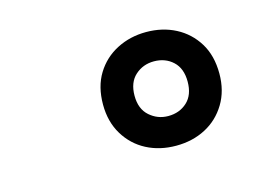

<svg xmlns="http://www.w3.org/2000/svg" viewBox="-53 -870 665 475"><g transform="rotate(-15 280.0 -632.5)"><path d="M348 -487Q306 -487 272.5 -504.5Q239 -522 219 -555Q199 -588 199 -632Q199 -678 219 -710.5Q239 -743 273 -760.5Q307 -778 348 -778Q390 -778 423.5 -760.5Q457 -743 477 -710.5Q497 -678 497 -632Q497 -588 477 -555Q457 -522 423.5 -504.5Q390 -487 348 -487ZM348 -563Q377 -563 396.5 -581Q416 -599 416 -633Q416 -667 396.5 -685Q377 -703 348 -703Q320 -703 300 -685Q280 -667 280 -633Q280 -599 300.5 -581Q321 -563 348 -563Z"/></g></svg>

Font: Ubuntu Sans Mono Medium
Style: Italic
Weight: 500
Italic angle: -13.5°
Monospace: yes
Designer: Dalton Maag Ltd
Foundry: Dalton Maag Ltd
Version: Version 1.006